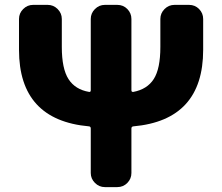

<svg xmlns="http://www.w3.org/2000/svg" viewBox="-20 -764 907 784"><path d="M634.8 -686.5Q634.8 -710 651.9 -727.1Q668.9 -744.1 692.4 -744.1H752Q776.4 -744.1 793 -727.1Q809.6 -710 809.6 -686.5V-560.5Q809.6 -273.4 524.4 -248Q516.6 -247.1 516.6 -239.3V-57.6Q516.6 -34.2 500 -17.1Q483.4 0 459 0H408.2Q384.8 0 367.7 -17.1Q350.6 -34.2 350.6 -57.6V-239.3Q350.6 -247.1 343.8 -248Q57.6 -273.4 57.6 -560.5V-686.5Q57.6 -710 74.7 -727.1Q91.8 -744.1 115.2 -744.1H174.8Q198.2 -744.1 215.3 -727.1Q232.4 -710 232.4 -686.5V-572.3Q232.4 -483.4 259.8 -440.9Q287.1 -398.4 343.8 -388.7Q350.6 -387.7 350.6 -395.5V-686.5Q350.6 -710 367.7 -727.1Q384.8 -744.1 408.2 -744.1H459Q483.4 -744.1 500 -727.1Q516.6 -710 516.6 -686.5V-395.5Q516.6 -387.7 524.4 -388.7Q581.1 -399.4 607.9 -441.4Q634.8 -483.4 634.8 -572.3Z"/></svg>

Font: Gen Jyuu Gothic Heavy
Style: Bold
Weight: 900
Designer: [Source Han Sans]
Ryoko NISHIZUKA  (kana & ideographs); Paul D. Hunt (Latin, Greek & Cyrillic); Wenlong ZHANG  (bopomofo
Version: Version 1.002.20150607